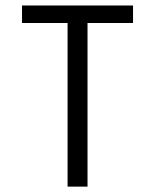

<svg xmlns="http://www.w3.org/2000/svg" viewBox="-20 -674 570 706"><path d="M469.2 -653.8V-589.4H301.8V12.2H228.5V-589.4H61V-653.8Z"/></svg>

Font: AzarMehrMonospaced
Style: SansBold
Weight: 1
Designer: Amin Abedi
Version: Version 1.00